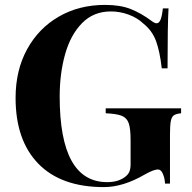

<svg xmlns="http://www.w3.org/2000/svg" viewBox="-20 -742 775 776"><path d="M592.8 -657.2Q605 -647.9 612.8 -647.9Q623 -647.9 628.9 -662.4Q634.8 -676.8 638.2 -708H661.1Q657.2 -640.1 657.2 -465.8H633.8Q626 -534.2 610.6 -576.2Q595.2 -618.2 559.1 -647Q535.2 -669.9 500 -682.9Q464.8 -695.8 428.2 -695.8Q357.9 -695.8 311.5 -648.4Q265.1 -601.1 243.2 -522.9Q221.2 -444.8 221.2 -352.1Q221.2 -5.9 413.1 -5.9Q457 -5.9 483.9 -25.9Q497.1 -35.2 502.4 -47.1Q507.8 -59.1 507.8 -78.1V-175.8Q507.8 -223.1 500 -244.6Q492.2 -266.1 471.7 -274.2Q451.2 -282.2 407.2 -284.2V-304.2H711.9V-284.2Q691.9 -282.2 682.9 -276.1Q673.8 -270 670.4 -252.9Q667 -235.8 667 -198.2V0H647Q646 -21 638.4 -39.1Q630.9 -57.1 618.2 -57.1Q601.1 -57.1 564 -36.1Q477.1 14.2 399.9 14.2Q227.1 14.2 135 -80.3Q43 -174.8 43 -346.2Q43 -458 89.6 -543Q136.2 -627.9 218 -675Q299.8 -722.2 404.8 -722.2Q466.8 -722.2 509.3 -705.1Q551.8 -688 592.8 -657.2Z"/></svg>

Font: Neothic
Style: Regular
Weight: 400
Designer: Vasily Draigo aka Daymarius
Foundry: Vasily Draigo aka Daymarius
Version: Version 1.00 May 8, 2019, initial release